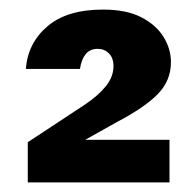

<svg xmlns="http://www.w3.org/2000/svg" viewBox="-20 -733 410 401"><path d="M38 -352V-436L158 -515Q186 -534 201.5 -553.5Q217 -573 217 -595Q217 -612 207.5 -621.5Q198 -631 184 -631Q168 -631 159 -620Q150 -609 147 -589H34Q38 -643 79 -678Q120 -713 195 -713Q244 -713 275 -697Q306 -681 321.5 -656Q337 -631 337 -603Q337 -565 310 -537Q283 -509 224 -478L158 -441H334V-352Z"/></svg>

Font: DM Sans 20pt Black
Style: Regular
Weight: 900
Version: Version 4.004;gftools[0.9.30]